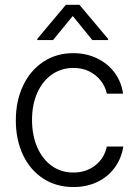

<svg xmlns="http://www.w3.org/2000/svg" viewBox="-20 -756 565 787"><path d="M44.9 -262.7Q44.9 -342.3 74.5 -404.8Q104 -467.3 157.5 -502.7Q210.9 -538.1 280.3 -538.1Q333.5 -538.1 377.4 -517.1Q421.4 -496.1 449.5 -458.5Q477.5 -420.9 484.4 -372.1H418Q411.6 -401.4 393.1 -425.3Q374.5 -449.2 345.9 -463.4Q317.4 -477.5 281.2 -477.5Q231.4 -477.5 192.9 -450.7Q154.3 -423.8 132.8 -375.5Q111.3 -327.1 111.3 -264.6Q111.3 -201.7 132.6 -152.6Q153.8 -103.5 192.1 -76.2Q230.5 -48.8 281.2 -48.8Q332.5 -48.8 369.9 -77.6Q407.2 -106.4 418 -155.3H485.4Q478 -107.4 450.7 -69.6Q423.3 -31.7 379.6 -10.5Q335.9 10.7 281.2 10.7Q210.4 10.7 156.7 -24.4Q103 -59.6 74 -121.6Q44.9 -183.6 44.9 -262.7ZM278.3 -690.4 197.3 -591.8H132.8V-596.7L250 -736.3H305.7L422.9 -596.7V-591.8H358.4Z"/></svg>

Font: Pretendard Std Light
Style: Regular
Weight: 300
Designer: Base glyphs from Inter by Rasmus Andersson; Hangeul glyphs from Noto Sans CJK(Source Han Sans) by Jang Soo-young and Kan
Foundry: Kil Hyung-jin
Version: Version 1.309